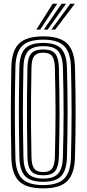

<svg xmlns="http://www.w3.org/2000/svg" viewBox="-20 -1004 465 1032"><path d="M212.5 8.5Q121.2 8.5 82.1 -30.4Q43 -69.2 41 -156.8Q39.5 -228.2 38.9 -288.6Q38.2 -349 38.4 -405.1Q38.5 -461.2 39.1 -519.1Q39.8 -577 41 -643.5Q43 -731.2 82.2 -769.9Q121.5 -808.5 212.5 -808.5Q302.2 -808.5 341.4 -769.8Q380.5 -731 383 -643.5Q384.8 -575.5 385.6 -514.8Q386.5 -454 386.5 -396.4Q386.5 -338.8 385.6 -280Q384.8 -221.2 383 -156.8Q380.2 -69.8 341.5 -30.6Q302.8 8.5 212.5 8.5ZM212.5 -9.2Q291.5 -9.2 325.4 -44.2Q359.2 -79.2 361.5 -157.5Q363 -221.8 363.9 -280.1Q364.8 -338.5 364.8 -395.8Q364.8 -453 364 -513.6Q363.2 -574.2 361.5 -642.8Q359.2 -721.5 325.2 -756.1Q291.2 -790.8 212.5 -790.8Q131.5 -790.8 98 -755.8Q64.5 -720.8 62.8 -643Q61.2 -571.8 60.5 -511.2Q59.8 -450.8 59.9 -394.6Q60 -338.5 60.6 -280.8Q61.2 -223 62.8 -157.2Q64.5 -79.5 98 -44.4Q131.5 -9.2 212.5 -9.2ZM212.5 -26.8Q143.8 -26.8 114.9 -57.4Q86 -88 84.2 -157.8Q82.8 -229 82.1 -289.5Q81.5 -350 81.5 -406Q81.5 -462 82.2 -519.5Q83 -577 84.2 -642.5Q85.8 -712.5 114.9 -742.9Q144 -773.2 212.5 -773.2Q280.8 -773.2 309.2 -742.1Q337.8 -711 339.8 -642.2Q341.8 -570.2 342.5 -509.8Q343.2 -449.2 343.2 -393.5Q343.2 -337.8 342.4 -280.6Q341.5 -223.5 339.8 -158.2Q337.8 -90 309.6 -58.4Q281.5 -26.8 212.5 -26.8ZM212.5 -44.2Q269.5 -44.2 293 -71.5Q316.5 -98.8 318.2 -158.8Q320 -228.8 320.9 -287.5Q321.8 -346.2 321.8 -401.5Q321.8 -456.8 320.9 -514.8Q320 -572.8 318.2 -641.2Q316.5 -700 293.9 -727.9Q271.2 -755.8 212.5 -755.8Q154.5 -755.8 130.9 -728.9Q107.2 -702 106 -642.2Q104.5 -573.2 103.8 -513.8Q103 -454.2 103.1 -398Q103.2 -341.8 103.9 -283.4Q104.5 -225 106 -158.2Q107.2 -96.8 131.6 -70.5Q156 -44.2 212.5 -44.2ZM212.5 -61.8Q166 -61.8 147.2 -84.6Q128.5 -107.5 127.5 -158.5Q125.8 -253.8 125.1 -330.5Q124.5 -407.2 125.2 -481.1Q126 -555 127.5 -641.8Q128.5 -693 147.2 -715.6Q166 -738.2 212.5 -738.2Q259.5 -738.2 277.5 -714.4Q295.5 -690.5 296.5 -640.8Q298.2 -569.2 299.1 -510.4Q300 -451.5 300 -397Q300 -342.5 299.1 -285.1Q298.2 -227.8 296.5 -159.5Q295.2 -109 277 -85.4Q258.8 -61.8 212.5 -61.8ZM212.5 -79.2Q247.5 -79.2 260.6 -99Q273.8 -118.8 275 -160Q276.8 -230.2 277.6 -288.4Q278.5 -346.5 278.5 -400.9Q278.5 -455.2 277.6 -512.9Q276.8 -570.5 275 -640Q273.8 -683.5 260.1 -702.1Q246.5 -720.8 212.5 -720.8Q178.5 -720.8 164.2 -702.8Q150 -684.8 149.2 -641.2Q147.5 -549.2 146.8 -473.2Q146 -397.2 146.8 -322.5Q147.5 -247.8 149.2 -159Q150 -117.2 163.6 -98.2Q177.2 -79.2 212.5 -79.2ZM175.5 -845 263.2 -983.8H287.5L196 -845ZM256 -845 357.8 -983.8H382L276.8 -845ZM215.8 -845 310.5 -983.8H334.8L236.2 -845Z"/></svg>

Font: Big Shoulders Inline Display Thin
Style: Bold
Weight: 700
Version: Version 2.002